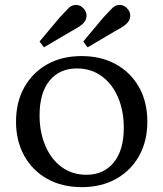

<svg xmlns="http://www.w3.org/2000/svg" viewBox="-20 -761 673 791"><path d="M317 10Q236 10 175 -24Q114 -58 80 -119Q46 -180 46 -260Q46 -340 80 -401Q114 -462 174.5 -496Q235 -530 316 -530Q397 -530 458 -496Q519 -462 553 -401.5Q587 -341 587 -260Q587 -180 553.5 -119.5Q520 -59 459 -24.5Q398 10 317 10ZM336 -41Q407 -41 448.5 -91.5Q490 -142 490 -234Q490 -305 466 -360.5Q442 -416 398.5 -447.5Q355 -479 297 -479Q225 -479 184 -428.5Q143 -378 143 -286Q143 -216 167 -160Q191 -104 234.5 -72.5Q278 -41 336 -41ZM341 -566 323 -590 405 -688Q416 -700 425.5 -710Q435 -720 445 -730Q459 -742 476.5 -740.5Q494 -739 506 -724Q518 -710 516.5 -693Q515 -676 501 -663Q490 -653 478.5 -646.5Q467 -640 453 -632ZM161 -566 143 -590 225 -688Q236 -700 245.5 -710Q255 -720 265 -730Q279 -742 296.5 -740.5Q314 -739 326 -724Q338 -710 336.5 -693Q335 -676 321 -663Q310 -653 298.5 -646.5Q287 -640 273 -632Z"/></svg>

Font: Hedvig Letters Serif
Style: Regular
Weight: 400
Designer: Alexander Örn & Tor Weibull
Foundry: Kanon Foundry
Version: Version 1.000